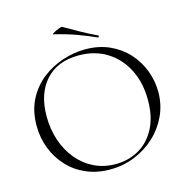

<svg xmlns="http://www.w3.org/2000/svg" viewBox="-114 -893 995 1015"><g transform="rotate(-15 383.0 -385.5)"><path d="M366 12Q294 12 235.5 -13.5Q177 -39 135.5 -84Q94 -129 71.5 -187.5Q49 -246 49 -312Q49 -393 80.5 -454Q112 -515 164 -555.5Q216 -596 278 -616Q340 -636 401 -636Q475 -636 533.5 -609.5Q592 -583 633 -538Q674 -493 695.5 -436Q717 -379 717 -319Q717 -249 689 -189Q661 -129 612.5 -84Q564 -39 500.5 -13.5Q437 12 366 12ZM402 -8Q472 -8 529 -40.5Q586 -73 619.5 -136.5Q653 -200 653 -291Q653 -386 616.5 -458.5Q580 -531 514 -572.5Q448 -614 359 -614Q243 -614 178 -542Q113 -470 113 -346Q113 -276 133.5 -214.5Q154 -153 192.5 -106.5Q231 -60 284 -34Q337 -8 402 -8ZM483 -679Q432 -702 379.5 -721Q327 -740 260 -756Q255 -757 261.5 -761.5Q268 -766 279.5 -771.5Q291 -777 301.5 -780.5Q312 -784 315 -782Q356 -759 397 -735.5Q438 -712 487 -689Q491 -688 489 -682.5Q487 -677 483 -679Z"/></g></svg>

Font: Cormorant Infant Light Light
Style: Regular
Weight: 300
Version: Version 4.001